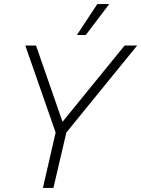

<svg xmlns="http://www.w3.org/2000/svg" viewBox="-20 -929 698 949"><path d="M461 -909H520L404 -756H360ZM192 0 255 -274 105 -704H158L289 -327L596 -704H658L308 -274L244 0Z"/></svg>

Font: Prodigy Sans Light
Style: Italic
Weight: 300
Italic angle: -13°
Designer: Wei Huang
Foundry: Wei Huang
Version: Version 1.003; ttfautohint (v1.8.3)